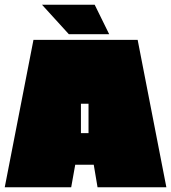

<svg xmlns="http://www.w3.org/2000/svg" viewBox="-28 -789 721 809"><path d="M673 0H383L367 -95H289L272 0H-8L113 -621H552ZM345 -228V-352H313V-228ZM262 -645 149 -769H371L432 -645Z"/></svg>

Font: Passion One Black
Style: Regular
Weight: 900
Designer: Alejandro Lo Celso
Foundry: Fontstage
Version: Version 1.002